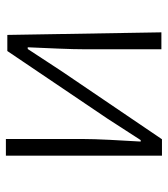

<svg xmlns="http://www.w3.org/2000/svg" viewBox="22 -590 583 668"><g transform="rotate(90 314.0 -256.5)"><path d="M102 10H158L393 -338C414 -370 447 -421 468 -454H473C469 -381 464 -308 464 -247V15H522V-528H465L229 -180C207 -146 173 -95 151 -61H145C148 -133 152 -206 152 -264V-526H93Z"/></g></svg>

Font: GenEiGothic-pro-Light
Style: Regular
Weight: 300
Designer: Ryoko NISHIZUKA (kana & ideographs); Paul D. Hunt (Latin, Greek & Cyrillic); Wenlong ZHANG (bopomofo); Sandoll Communica
Foundry: Adobe Systems Incorporated; o_tamon
Version: Version 1.000.140830